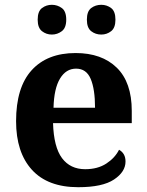

<svg xmlns="http://www.w3.org/2000/svg" viewBox="-20 -770 611 800"><path d="M306 10Q179 10 113 -62.5Q47 -135 47 -265Q47 -406 112 -477.5Q177 -549 295 -549Q404 -549 466.5 -488Q529 -427 529 -308V-257H201Q204 -157 238.5 -111Q273 -65 335 -65Q387 -65 423 -88.5Q459 -112 476 -146Q503 -131 503 -97Q503 -54 455 -22Q407 10 306 10ZM376 -321Q376 -398 358 -441Q340 -484 297 -484Q255 -484 230 -442.5Q205 -401 203 -321ZM402 -626Q378 -626 360 -640Q342 -654 342 -688Q342 -723 360 -736.5Q378 -750 402 -750Q425 -750 443 -736.5Q461 -723 461 -688Q461 -654 443 -640Q425 -626 402 -626ZM196 -626Q173 -626 155 -640Q137 -654 137 -688Q137 -723 155 -736.5Q173 -750 196 -750Q219 -750 237.5 -736.5Q256 -723 256 -688Q256 -654 237.5 -640Q219 -626 196 -626Z"/></svg>

Font: NotoSerif-Bold
Style: Regular
Weight: 700
Designer: Monotype Design Team
Foundry: Monotype Imaging Inc.
Version: Version 2.007; ttfautohint (v1.8) -l 8 -r 50 -G 200 -x 14 -D